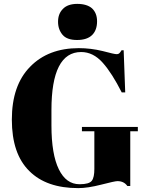

<svg xmlns="http://www.w3.org/2000/svg" viewBox="-20 -959 763 989"><path d="M390 -10C343 -10 308 -36 283 -87C258 -138 245 -213 245 -313C245 -313 245 -392 245 -392C245 -392 245 -392 245 -392C245 -591 296 -691 398 -691C398 -691 398 -691 398 -691C439 -691 476 -673 509 -636C542 -599 574 -548 607 -483C607 -483 625 -483 625 -483C625 -483 617 -700 617 -700C617 -700 606 -700 606 -700C606 -700 606 -700 606 -700C602 -693 598 -688 595 -685C592 -682 587 -680 580 -680C573 -680 550 -685 509 -696C468 -706 427 -711 386 -711C386 -711 386 -711 386 -711C281 -711 197 -679 135 -615C72 -551 41 -460 41 -343C41 -225 71 -137 131 -78C190 -19 274 10 383 10C383 10 383 10 383 10C416 10 455 4 502 -8C548 -20 576 -26 585 -26C585 -26 585 -26 585 -26C607 -26 624 -18 636 -1C636 -1 651 -1 651 -1C651 -1 651 -283 651 -283C651 -283 690 -283 690 -283C690 -283 690 -305 690 -305C690 -305 402 -305 402 -305C402 -305 402 -283 402 -283C402 -283 466 -283 466 -283C466 -283 466 -89 466 -89C466 -89 466 -89 466 -89C466 -60 462 -40 453 -28C444 -16 423 -10 390 -10C390 -10 390 -10 390 -10ZM377 -753C412 -753 438 -762 455 -779C472 -796 480 -820 480 -849C480 -878 471 -900 454 -916C437 -931 411 -939 378 -939C345 -939 320 -930 304 -913C287 -896 279 -874 279 -847C279 -820 287 -798 302 -780C317 -762 342 -753 377 -753Z"/></svg>

Font: Abril Fatface Utterance
Style: Regular
Weight: 500
Designer: Veronika Burian, Jos Scaglione
Foundry: TypeTogether
Version: ""